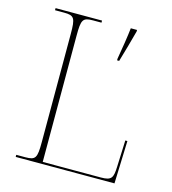

<svg xmlns="http://www.w3.org/2000/svg" viewBox="-107 -802 797 890"><g transform="rotate(15 291.5 -357.0)"><path d="M388 -562V-554H398C412 -601 430 -665 441 -707V-714H411C407 -677 397 -612 388 -562ZM50 0H524L531 -205H521L516 -79C514 -24 508 -10 456 -10H177V-616C177 -693 183 -704 233 -704H273V-714H50V-704H93C143 -704 149 -693 149 -616V-98C149 -21 143 -10 93 -10H50Z"/></g></svg>

Font: Noto Serif Display Thin
Style: Regular
Weight: 100
Designer: Monotype Design Team
Foundry: Monotype Imaging Inc.
Version: Version 2.009